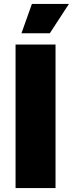

<svg xmlns="http://www.w3.org/2000/svg" viewBox="-20 -955 370 975"><path d="M59 -729H262V0H59ZM142 -935H330L233 -786H89Z"/></svg>

Font: Mona Sans Black
Style: Regular
Weight: 900
Designer: Deni Anggara
Foundry: GitHub
Version: Version 2.000